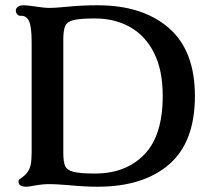

<svg xmlns="http://www.w3.org/2000/svg" viewBox="-20 -698 809 728"><path d="M50 -10Q50 -15 53.5 -18Q57 -21 62 -24Q66 -27 71 -31Q76 -35 80 -40Q92 -54 96 -71.5Q100 -89 100 -120V-538Q100 -596 90 -618Q80 -639 60 -638H58Q50 -638 45 -644Q40 -650 40 -658Q40 -666 47.5 -672Q55 -678 70 -678Q82 -678 110 -674Q123 -672 138.5 -670Q154 -668 169 -668Q188 -668 230 -672Q288 -678 350 -678Q521 -678 620 -592Q719 -506 719 -334Q719 -159 621 -74.5Q523 10 350 10Q301 10 239 4Q189 0 169 0Q141 0 109 6Q87 10 80 10Q50 10 50 -10ZM597 -334Q597 -432 564 -497.5Q531 -563 473 -595.5Q415 -628 340 -628Q284 -628 259.5 -622Q235 -616 227.5 -600Q220 -584 220 -548V-120Q220 -84 227 -68.5Q234 -53 258.5 -46.5Q283 -40 340 -40Q457 -40 527 -112Q597 -184 597 -334Z"/></svg>

Font: Raigarh
Style: Regular
Weight: 400
Designer: jaikishan Patel
Foundry: MagicType
Version: Version 1.000;FEAKit 1.0